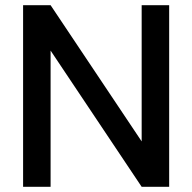

<svg xmlns="http://www.w3.org/2000/svg" viewBox="-20 -720 741 740"><path d="M69 0V-700H175L526 -175V-700H632V0H526L175 -525V0Z"/></svg>

Font: Rethink Sans Medium
Style: Regular
Weight: 500
Designer: The Rethink Sans project authors (Hans Thiessen). DM Sans designed by Colophon Foundry.
Foundry: Rethink Communications LLC
Version: Version 1.001